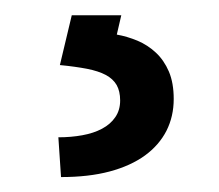

<svg xmlns="http://www.w3.org/2000/svg" viewBox="-20 -20 288 252"><path d="M139.2 0H74.2L58.6 65.4C72.3 66.7 84.1 68.4 94.2 70.3C104.3 72.3 112.5 75 118.9 78.4C125.2 81.8 130 86.2 133.1 91.6C136.1 96.9 137.7 103.7 137.7 111.8C137.7 120.3 135.6 127.6 131.3 133.8C127.1 140 121.3 145 114 148.9C106.7 152.8 98.1 155.7 88.1 157.5C78.2 159.3 67.7 160.2 56.6 160.2L60.1 212.4C84.1 212.4 105.4 210 123.8 205.1C142.2 200.2 157.6 193.2 170.2 184.1C182.7 175 192.1 164.1 198.5 151.6C204.8 139.1 208 125.2 208 109.9C208 95.9 205.9 83.9 201.7 74C197.4 64 191.7 55.7 184.6 49.1C177.4 42.4 169.4 37.2 160.4 33.4C151.4 29.7 142.4 27 133.3 25.4Z"/></svg>

Font: Dirooz FD
Style: FD
Weight: 400
Foundry: DejaVu fonts team - Redesigned by Saber Rastikerdar
Version: Version 0.2.1